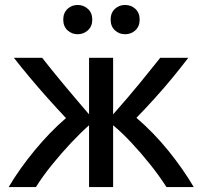

<svg xmlns="http://www.w3.org/2000/svg" viewBox="-20 -754 816 774"><path d="M15 0Q58 -73 119.5 -147.5Q181 -222 246 -278Q211 -315 173 -357.5Q135 -400 99.5 -442.5Q64 -485 36 -521H150Q185 -476 231.5 -420Q278 -364 339 -293V-521H436V-293Q498 -363 544.5 -420Q591 -477 626 -521H739Q711 -484 676.5 -442Q642 -400 604 -358Q566 -316 530 -279Q600 -219 659 -146Q718 -73 761 0H651Q623 -44 585.5 -91Q548 -138 509 -179.5Q470 -221 436 -249V0H339V-249Q306 -220 266 -177.5Q226 -135 188.5 -88.5Q151 -42 125 0ZM484 -616Q460 -616 443 -632Q426 -648 426 -675Q426 -702 443 -718Q460 -734 484 -734Q509 -734 526 -718Q543 -702 543 -675Q543 -648 526 -632Q509 -616 484 -616ZM293 -616Q269 -616 252 -632Q235 -648 235 -675Q235 -702 252 -718Q269 -734 293 -734Q317 -734 334.5 -718Q352 -702 352 -675Q352 -648 334.5 -632Q317 -616 293 -616Z"/></svg>

Font: Ubuntu Sans Medium
Style: Regular
Weight: 500
Designer: Dalton Maag Ltd
Foundry: Dalton Maag Ltd
Version: Version 1.006; ttfautohint (v1.8.4.7-5d5b)